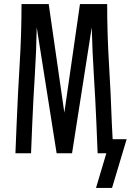

<svg xmlns="http://www.w3.org/2000/svg" viewBox="-20 -755 644 946"><path d="M532 171H453L504 0H461L455 -147Q450 -265 442.5 -383.5Q435 -502 432 -620L335 0H259L161 -620Q159 -502 151.5 -383.5Q144 -265 139 -147L133 0H56L62 -147Q68 -294 77 -441Q86 -588 86 -735H220L297 -200L374 -735H508Q508 -588 517 -441Q526 -294 531 -147L535 -69H604Z"/></svg>

Font: Iosevka QP
Style: Regular
Weight: 400
Designer: Belleve Invis
Foundry: Belleve Invis
Version: Version 20.0.0; ttfautohint (v1.8.4)